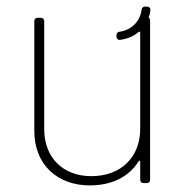

<svg xmlns="http://www.w3.org/2000/svg" viewBox="-20 -555 564 582"><path d="M426 -535H420C414 -535 410 -532 409 -525C405 -489 376 -463 343 -459C336 -458 333 -454 333 -448V-444C333 -438 337 -434 343 -434C365 -437 384 -444 400 -458C403 -460 405 -459 405 -456V-164C405 -79 347 -21 257 -21C172 -21 114 -76 114 -164V-491C114 -497 110 -501 104 -501H94C88 -501 84 -497 84 -491V-158C84 -56 154 7 252 7C319 7 371 -19 400 -66C402 -69 405 -69 405 -65V-10C405 -4 409 0 415 0H425C431 0 435 -4 435 -10V-491C435 -495 434 -498 433 -500C431 -501 430 -502 431 -504C434 -510 435 -517 436 -525C436 -531 432 -535 426 -535Z"/></svg>

Font: Barlow Thin
Style: Regular
Weight: 250
Designer: Jeremy Tribby
Foundry: Tribby Type
Version: Version 1.422;hotconv 1.0.109;makeotfexe 2.5.65596